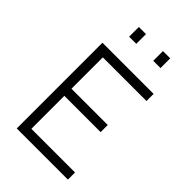

<svg xmlns="http://www.w3.org/2000/svg" viewBox="-266 -1006 1104 1104"><g transform="rotate(45 286.0 -454.5)"><path d="M96 0V-697H512V-639H157V-384H452V-326H157V-58H512V0ZM180 -830V-909H238V-830ZM376 -830V-909H435V-830Z"/></g></svg>

Font: TypoPRO Titillium Text
Style: 250 wt
Weight: 300
Designer: Accademia di Belle Arti di Urbino and others
Foundry: Accademia di Belle Arti di Urbino and others.
Version: Version 25.000